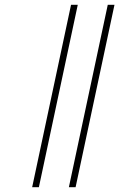

<svg xmlns="http://www.w3.org/2000/svg" viewBox="-20 -780 564 800"><path d="M267 0H295L457 -760H429ZM114 0H142L304 -760H276Z"/></svg>

Font: Noto Serif SemiCondensed Thin
Style: Italic
Weight: 100
Width: 4
Italic angle: -12°
Designer: Monotype Design Team
Foundry: Monotype Imaging Inc.
Version: Version 2.013